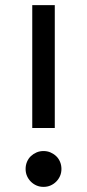

<svg xmlns="http://www.w3.org/2000/svg" viewBox="-20 -720 340 750"><path d="M106 -220H194V-700H106ZM150 10Q165 10 177.5 4.5Q190 -1 199.5 -10.5Q209 -20 214.5 -32.5Q220 -45 220 -60Q220 -75 214.5 -88Q209 -101 199.5 -110Q190 -119 177.5 -124.5Q165 -130 150 -130Q135 -130 122.5 -124.5Q110 -119 100.5 -110Q91 -101 85.5 -88Q80 -75 80 -60Q80 -45 85.5 -32.5Q91 -20 100.5 -10.5Q110 -1 122.5 4.5Q135 10 150 10Z"/></svg>

Font: Golos Text VF
Style: Regular
Weight: 400
Designer: A.Korolkova, Vitaly Kuzmin
Foundry: ParaType Ltd
Version: Version 2.005